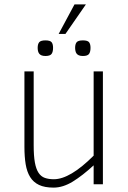

<svg xmlns="http://www.w3.org/2000/svg" viewBox="-20 -836 582 871"><path d="M404.8 0V-85.9Q354.5 -39.6 310.1 -12.2Q265.6 15.1 223.1 15.1Q182.6 15.1 157 2.9Q131.3 -9.3 116.7 -33Q102.1 -56.6 96.4 -91.1Q90.8 -125.5 90.8 -169.9V-512.2H132.8V-176.8Q132.8 -128.9 138.2 -99.1Q143.6 -69.3 154.8 -52.2Q166 -35.2 183.3 -29.1Q200.7 -22.9 224.1 -22.9Q297.9 -22.9 404.8 -129.9V-512.2H446.8V0ZM390.6 -619.1Q390.6 -600.6 383.8 -591.3Q377 -582 356 -582Q344.7 -582 337.9 -585Q331.1 -587.9 327.4 -593Q323.7 -598.1 322.3 -605Q320.8 -611.8 320.8 -619.1Q320.8 -635.7 327.6 -644.3Q334.5 -652.8 356 -652.8Q377.4 -652.8 384 -644.5Q390.6 -636.2 390.6 -619.1ZM220.7 -619.1Q220.7 -600.6 213.9 -591.3Q207 -582 186 -582Q174.8 -582 168 -585Q161.1 -587.9 157.5 -593Q153.8 -598.1 152.3 -605Q150.9 -611.8 150.9 -619.1Q150.9 -635.7 157.7 -644.3Q164.6 -652.8 186 -652.8Q207.5 -652.8 214.1 -644.5Q220.7 -636.2 220.7 -619.1ZM246.1 -682.1 317.9 -815.9H369.6L276.9 -682.1Z"/></svg>

Font: Clear Sans Thin
Style: Regular
Weight: 250
Foundry: Intel Corporation
Version: Version 1.00